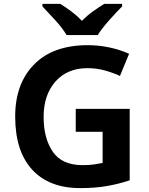

<svg xmlns="http://www.w3.org/2000/svg" viewBox="-20 -956 765 986"><path d="M369 -397V-279H507V-119Q487 -115 462.5 -111.5Q438 -108 404 -108Q298 -108 251 -177Q204 -246 204 -355Q204 -469 265 -537.5Q326 -606 429 -606Q476 -606 519 -594Q562 -582 596 -566L643 -680Q598 -700 543.5 -712Q489 -724 431 -724Q252 -724 155 -625Q58 -526 58 -358Q58 -180 145 -85Q232 10 392 10Q468 10 528.5 -0.5Q589 -11 646 -30V-397ZM607 -936H515Q489 -920 458 -898Q427 -876 401 -849Q375 -876 345.5 -898Q316 -920 290 -936H198V-923Q225 -895 263.5 -852.5Q302 -810 322 -776H482Q503 -810 541.5 -853Q580 -896 607 -923Z"/></svg>

Font: Noto Sans UI
Style: Bold
Weight: 700
Designer: Monotype Design Team
Foundry: Monotype Imaging Inc.
Version: Version 1.901